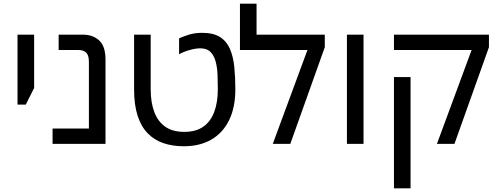

<svg xmlns="http://www.w3.org/2000/svg" viewBox="-20 -780 2706 1041"><path d="M75 -213V-592H165V-303L120 -213Z M265 0V-83H462V-445Q462 -480 447.5 -494.5Q433 -509 404 -509H298V-592H430Q483 -592 517.5 -561Q552 -530 552 -456V0Z M977 13Q915 13 865.5 -4Q816 -21 780.5 -57.5Q745 -94 726 -153Q707 -212 707 -296V-592H797V-296Q797 -225 816.5 -173Q836 -121 876 -93Q916 -65 979 -65Q1042 -65 1082 -93Q1122 -121 1141.5 -173Q1161 -225 1161 -296Q1161 -335 1159.5 -374Q1158 -413 1149.5 -445.5Q1141 -478 1121.5 -498Q1102 -518 1066 -518Q1041 -518 1009 -509Q977 -500 951 -486V-572Q970 -581 1002.5 -591.5Q1035 -602 1076 -602Q1138 -602 1174 -578.5Q1210 -555 1227.5 -513Q1245 -471 1250.5 -415.5Q1256 -360 1256 -296Q1256 -197 1222 -128Q1188 -59 1125.5 -23Q1063 13 977 13Z M1371 -592H1741V-524L1554 0H1459L1647 -509H1281V-760H1371Z M1861 0V-592H1951V0Z M2349 0 2537 -509H2116V-592H2631V-524L2444 0ZM2116 241V-362H2206V241Z"/></svg>

Font: Noto Sans Hebrew
Style: Regular
Weight: 400
Designer: Monotype Design Team
Foundry: Monotype Imaging Inc.
Version: Version 2.003